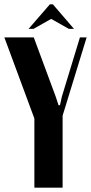

<svg xmlns="http://www.w3.org/2000/svg" viewBox="-30 -873 423 893"><path d="M103 -738.8 202.1 -853H215.8L314 -738.8H290L208 -785.2L126 -738.8ZM127 -699.2 229 -423.8 242.2 -383.8H249L257.8 -423.8L341.8 -699.2H373L261.2 -335V0H129.9V-321.8L-9.8 -699.2Z"/></svg>

Font: Moniqa Black Heading
Style: Regular
Weight: 900
Designer: Rajesh Rajput
Foundry: Rajesh Rajput
Version: Version 1.000